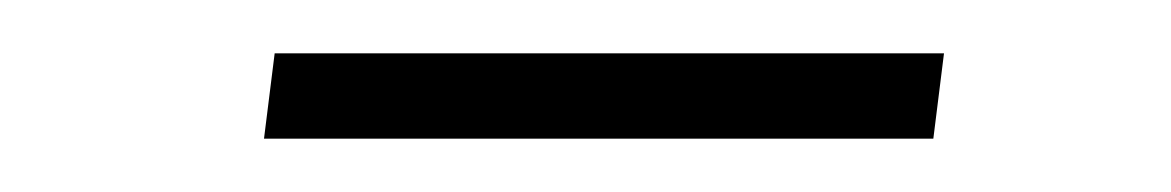

<svg xmlns="http://www.w3.org/2000/svg" viewBox="-20 -349 439 72"><path d="M79 -297 83 -329H334L330 -297Z"/></svg>

Font: Fira Sans UltraLight
Style: Italic
Weight: 200
Italic angle: -8°
Designer: Carrois Corporate & Edenspiekermann AG
Foundry: Carrois Corporate GbR & Edenspiekermann AG
Version: Version 4.203;PS 004.203;hotconv 1.0.88;makeotf.lib2.5.64775